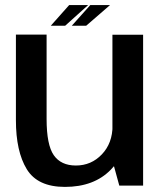

<svg xmlns="http://www.w3.org/2000/svg" viewBox="-20 -729 644 754"><path d="M448.5 0H542V-592.5H421.5V-98.5ZM163 -593H42.5V-257Q42.5 -134.5 85 -64.8Q127.5 5 235 5Q349.5 5 415.5 -63Q481.5 -131 481.5 -205L422 -236Q422 -167 380.2 -123Q338.5 -79 278 -79Q219.5 -79 191.2 -119.5Q163 -160 163 -262ZM262 -628H318.5L412 -709H334.5ZM179.5 -628H236L326 -709H251.5Z"/></svg>

Font: Anybody Thin Medium
Style: Regular
Weight: 500
Version: Version 1.113;gftools[0.9.25]